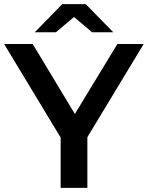

<svg xmlns="http://www.w3.org/2000/svg" viewBox="-29 -914 719 934"><path d="M266 0V-277L295 -197L-9 -700H130L374 -295H296L542 -700H670L366 -197L396 -277V0ZM140 -757 274 -894H388L522 -757H419L283 -872H379L243 -757Z"/></svg>

Font: MOST Montserrat SemiBold
Style: Regular
Weight: 600
Designer: Julieta Ulanovsky
Foundry: Julieta Ulanovsky
Version: Version 8.000;March 11, 2024;FontCreator 15.0.0.2926 64-bit